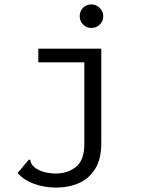

<svg xmlns="http://www.w3.org/2000/svg" viewBox="-20 -678 640 872"><path d="M235 174Q183 174 136.5 157.5Q90 141 60 108L106 53L112 46L118 50Q119 58 122.5 65Q126 72 138 83Q156 96 180 103Q204 110 234 110Q288 110 325.5 79.5Q363 49 363 -24V-395H154V-457H440V-28Q440 44 412.5 88.5Q385 133 338.5 153.5Q292 174 235 174ZM395 -551Q373 -551 357.5 -566.5Q342 -582 342 -604Q342 -627 357 -642.5Q372 -658 395 -658Q417 -658 433 -642Q449 -626 449 -604Q449 -582 433 -566.5Q417 -551 395 -551Z"/></svg>

Font: Inconsolata Expanded
Style: Regular
Weight: 400
Width: 7
Monospace: yes
Designer: Raph Levien, Cyreal, Brenton Simpson
Foundry: Raph Levien, Cyreal, Google
Version: Version 3.000; ttfautohint (v1.8.2.53-6de2)